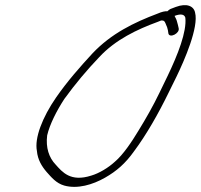

<svg xmlns="http://www.w3.org/2000/svg" viewBox="-20 -710 783 749"><path d="M199 -330C145 -252 114 -171 124 -121C127 -87 143 -61 162 -39C180 -19 199 5 231 14C282 28 341 11 390 -17C434 -42 469 -72 503 -120C551 -184 599 -269 637 -347L669 -412C699 -474 756 -604 741 -661C736 -686 709 -699 666 -683L645 -675C641 -673 637 -670 633 -666C624 -667 611 -664 595 -657C502 -622 414 -579 341 -502C292 -449 242 -392 199 -330ZM231 -324C273 -382 320 -438 367 -487C430 -555 514 -595 596 -625C605 -629 610 -631 613 -630C623 -630 625 -620 628 -613C631 -608 633 -601 635 -592L637 -579C642 -560 682 -580 677 -600L674 -613C671 -622 670 -631 666 -638L661 -648C682 -656 699 -656 703 -641C709 -587 674 -497 633 -412L602 -348C578 -298 549 -247 520 -200C494 -157 461 -107 428 -79C403 -56 367 -34 336 -25C255 1 223 -39 197 -68C171 -95 158 -134 164 -182C174 -225 201 -278 231 -324Z"/></svg>

Font: Stray Cat
Style: SuObl
Weight: 400
Version: Version 1.0